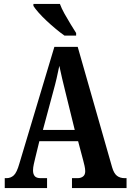

<svg xmlns="http://www.w3.org/2000/svg" viewBox="-20 -951 660 971"><path d="M4 0V-50H13Q34 -50 49.5 -64Q65 -78 78 -124L255 -714H373L547 -105Q556 -74 571.5 -62Q587 -50 611 -50H620V0H344V-50H372Q389 -50 400 -58.5Q411 -67 411 -85Q411 -97 407.5 -112.5Q404 -128 401 -139L375 -237H179L158 -151Q155 -139 151 -121Q147 -103 147 -89Q147 -71 155.5 -60.5Q164 -50 186 -50H218V0ZM197 -294H358L311 -485Q302 -522 294 -555Q286 -588 280 -618Q274 -588 266.5 -555.5Q259 -523 250 -491ZM306 -771Q286 -785 262.5 -804.5Q239 -824 215.5 -846Q192 -868 174.5 -888Q157 -908 149 -921V-931H283Q291 -909 306 -882Q321 -855 337 -829Q353 -803 365 -784V-771Z"/></svg>

Font: Noto Serif ExtraCondensed
Style: Bold
Weight: 700
Width: 2
Designer: Monotype Design Team
Foundry: Monotype Imaging Inc.
Version: Version 2.014; ttfautohint (v1.8.4.7-5d5b)